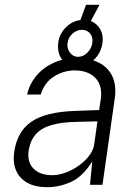

<svg xmlns="http://www.w3.org/2000/svg" viewBox="-20 -769 578 799"><path d="M394 -749 358 -681.5Q383.5 -671.5 397.2 -647Q411 -622.5 406.5 -590.5Q400.5 -547.5 369.8 -519.5Q339 -491.5 299.5 -491.5Q260.5 -491.5 238.8 -520.2Q217 -549 222.5 -592.5Q227.5 -628.5 254 -655Q280.5 -681.5 314.5 -685.5L338 -749ZM364 -589Q368 -613.5 355.2 -629.2Q342.5 -645 320.5 -645Q300 -645 282 -629.2Q264 -613.5 261 -589Q258 -567 271.2 -549.8Q284.5 -532.5 305 -532.5Q326.5 -532.5 343.5 -549.8Q360.5 -567 364 -589ZM175.5 10Q128 10 95.2 -7.5Q62.5 -25 47.8 -57.5Q33 -90 39 -135.5Q51 -222 111 -262.8Q171 -303.5 293 -307.5L392.5 -311L399.5 -356.5Q407 -413.5 376.8 -444.8Q346.5 -476 290.5 -476Q243.5 -475.5 204 -450.2Q164.5 -425 149.5 -375.5H93Q101 -415.5 128.5 -450.2Q156 -485 199.8 -506Q243.5 -527 300.5 -527Q357 -527 394.8 -506.5Q432.5 -486 448.8 -448.5Q465 -411 457.5 -359L406.5 0H354.5L364 -97.5Q325 -34.5 276.2 -12.2Q227.5 10 175.5 10ZM197 -40Q224.5 -40 253.5 -50.8Q282.5 -61.5 308.2 -80Q334 -98.5 351.2 -121.2Q368.5 -144 372 -168L385.5 -264L303 -262Q236 -261 193.2 -248.2Q150.5 -235.5 128 -209.2Q105.5 -183 99 -141Q93 -93.5 120 -66.8Q147 -40 197 -40Z"/></svg>

Font: Public Sans Thin ExtraLight
Style: Italic
Weight: 250
Italic angle: -8°
Version: Version 2.001